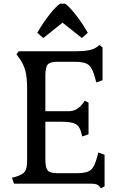

<svg xmlns="http://www.w3.org/2000/svg" viewBox="-20 -996 650 1041"><path d="M311 -336H226V-133Q226 -87 238.5 -72Q251 -57 290 -57H398Q451 -57 472 -74.5Q493 -92 507 -146L513 -169L547 -157V14L527 25L519 14Q508 0 477 0H56L45 -32L66 -38Q103 -49 115 -66Q127 -83 127 -126V-517Q127 -577 117 -614Q107 -651 82 -684L69 -702L82 -718H388Q474 -718 502 -739L520 -752L536 -739V-561L502 -549L496 -572Q482 -626 461 -643.5Q440 -661 387 -661H290Q251 -661 238.5 -646Q226 -631 226 -585V-393H353Q399 -393 432 -439L440 -450L460 -439V-268L426 -256L420 -279Q411 -313 388.5 -324.5Q366 -336 311 -336ZM306 -976H333Q351 -965 388 -919Q425 -873 456 -818L424 -790L319 -873L215 -790L182 -818Q214 -874 250 -919Q286 -964 306 -976Z"/></svg>

Font: Gabriela
Style: Regular
Weight: 400
Designer: Eduardo Rodriguez Tunni
Foundry: Eduardo Rodriguez Tunni
Version: Version 1.003